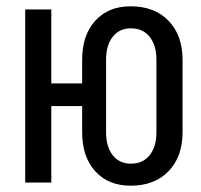

<svg xmlns="http://www.w3.org/2000/svg" viewBox="-20 -580 640 610"><path d="M395 10Q324 10 282.5 -36Q241 -82 241 -160V-243H143V0H60V-550H143V-315H241V-390Q241 -468 282.5 -514Q324 -560 395 -560Q471 -560 515.5 -514Q560 -468 560 -390V-160Q560 -82 515.5 -36Q471 10 395 10ZM396 -60Q434 -60 455.5 -87Q477 -114 477 -160V-390Q477 -436 455.5 -463Q434 -490 396 -490Q359 -490 338 -463Q317 -436 317 -390V-160Q317 -114 338 -87Q359 -60 396 -60Z"/></svg>

Font: JetBrains Mono NL
Style: Regular
Weight: 400
Monospace: yes
Designer: Philipp Nurullin, Konstantin Bulenkov
Foundry: JetBrains
Version: Version 2.305; ttfautohint (v1.8.4.7-5d5b)